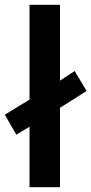

<svg xmlns="http://www.w3.org/2000/svg" viewBox="-31 -780 381 800"><path d="M92 0V-252L37 -219L-11 -302L92 -365V-760H219V-444L280 -484L330 -401L219 -331V0Z"/></svg>

Font: Noto Sans Thai Looped SemiBold
Style: Regular
Weight: 600
Designer: Sasikarn Vongin, Ben Mitchell
Foundry: The Fontpad Ltd
Version: Version 1.001; ttfautohint (v1.8.4.7-5d5b)